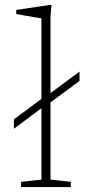

<svg xmlns="http://www.w3.org/2000/svg" viewBox="-20 -754 370 774"><path d="M157.5 -325.5 36 -235V-273L157.5 -363L174.5 -372L300.5 -465.5V-427.5L174.5 -334.5ZM183.5 -30 265.5 -21V0H65V-21L147 -30V-680Q140.5 -681 123.8 -683.8Q107 -686.5 86 -690.2Q65 -694 45.5 -697.5V-714L180 -734H187.5L183.5 -685Z"/></svg>

Font: Newsreader 9pt ExtraLight
Style: Regular
Weight: 250
Designer: Hugues Gentile
Foundry: Production Type
Version: Version 1.003